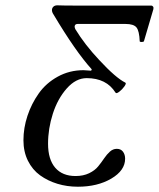

<svg xmlns="http://www.w3.org/2000/svg" viewBox="-20 -687 596 720"><path d="M272 13.2Q231.4 13.2 195.3 2.2Q159.2 -8.8 130.4 -29.5Q101.6 -50.3 84.7 -84.2Q67.9 -118.2 67.9 -161.1Q67.9 -207 83 -252.7Q98.1 -298.3 125.5 -336.9Q152.8 -375.5 196.8 -399.7Q240.7 -423.8 293 -423.8Q299.3 -423.8 321.8 -421.9L324.2 -426.8Q263.2 -494.1 181.2 -631.8Q174.8 -641.1 174.8 -648.9Q174.8 -656.7 180.2 -661.9Q185.5 -667 194.8 -667Q214.8 -666 278.8 -666H547.9Q550.8 -666 553.7 -662.6Q556.6 -659.2 555.2 -652.8L520 -533.2Q519.5 -529.8 512 -529.5Q504.4 -529.3 503.9 -532.2Q502.4 -570.8 491.9 -584Q481.4 -597.2 450.2 -597.2H271Q259.8 -597.2 259.8 -585.9Q259.8 -585.4 262.2 -578.1Q297.9 -519.5 352.1 -461.9Q414.1 -395 450.2 -377Q454.6 -374.5 446.5 -363Q438.5 -351.6 427.2 -343Q416 -334.5 413.1 -339.8Q378.9 -394 305.2 -394Q264.6 -394 230.5 -355.5Q196.3 -316.9 178.2 -260.7Q160.2 -204.6 160.2 -147.9Q160.2 -89.4 187 -58.1Q213.9 -26.9 263.2 -26.9Q292.5 -26.9 314.2 -37.4Q335.9 -47.9 348.1 -63Q360.4 -78.1 370.4 -93Q380.4 -107.9 392.1 -118.4Q403.8 -128.9 418 -128.9Q433.1 -128.9 441.2 -118.2Q449.2 -107.4 449.2 -91.8Q449.2 -47.9 397.5 -17.3Q345.7 13.2 272 13.2Z"/></svg>

Font: Junicode SmCond Medium
Style: Italic
Weight: 500
Width: 4
Italic angle: -11°
Designer: Peter S. Baker
Version: Version 2.206